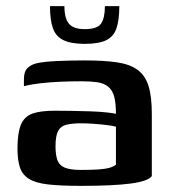

<svg xmlns="http://www.w3.org/2000/svg" viewBox="-20 -601 556 626"><path d="M245 5Q179 5 138 0.5Q97 -4 75 -17.5Q53 -31 45 -55Q37 -79 37 -116Q37 -167 48 -194Q59 -221 85.5 -230.5Q112 -240 157 -240Q182 -240 213.5 -239.5Q245 -239 275 -238Q305 -237 327.5 -234.5Q350 -232 358 -230Q358 -266 352 -287Q346 -308 332 -319Q318 -330 296.5 -333Q275 -336 245 -336Q211 -336 176.5 -334.5Q142 -333 111.5 -329.5Q81 -326 58 -320V-343Q58 -368 70 -379.5Q82 -391 101 -395Q123 -400 165.5 -402Q208 -404 256 -404Q318 -404 360 -398Q402 -392 427.5 -374Q453 -356 464 -321.5Q475 -287 475 -229V-27Q463 -10 405.5 -2.5Q348 5 245 5ZM244 -47Q278 -47 300.5 -48.5Q323 -50 337 -54Q351 -58 358 -64V-188Q348 -191 326.5 -193.5Q305 -196 283 -197.5Q261 -199 246 -199Q216 -199 197 -194.5Q178 -190 169.5 -174Q161 -158 161 -124Q161 -97 167 -79.5Q173 -62 191 -54.5Q209 -47 244 -47ZM256 -458Q212 -458 187 -470Q162 -482 152.5 -509Q143 -536 143 -581H190Q190 -541 205 -523.5Q220 -506 256 -506Q297 -506 309.5 -524Q322 -542 322 -581H369Q369 -535 359.5 -508Q350 -481 325.5 -469.5Q301 -458 256 -458Z"/></svg>

Font: Genos SemiBold
Style: Regular
Weight: 600
Designer: Robert E. Leuschke
Foundry: Robert E. Leuschke
Version: Version 1.010